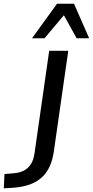

<svg xmlns="http://www.w3.org/2000/svg" viewBox="-161 -811 497 1027"><path d="M-92.3 193.4C43.9 184.1 109.4 121.6 127 -1L204.1 -539.1H102.1L23.4 10.7C14.2 75.2 -22.5 110.8 -86.9 115.7L-137.2 120.1L-140.6 196.3ZM77.1 -606.4 180.7 -729.5 249 -606.4H315.9L234.9 -791H144L10.3 -606.4Z"/></svg>

Font: Winston
Style: Italic
Weight: 400
Italic angle: -8.13011°
Designer: Vernon Adams, Kim Jin-seong, David Berlow, Cristiano Sobral
Foundry: The Winston Project Authors
Version: Version 3.004